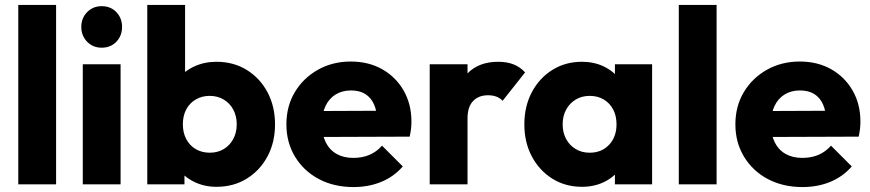

<svg xmlns="http://www.w3.org/2000/svg" viewBox="-20 -746 3522 777"><path d="M54 0V-726H207V0Z M315 0V-486H468V0ZM391.5 -553Q356 -553 332.5 -577.2Q309 -601.5 309 -637Q309 -672.5 332.5 -696.8Q356 -721 391.5 -721Q428 -721 451 -696.8Q474 -672.5 474 -637Q474 -601.5 451 -577.2Q428 -553 391.5 -553Z M856 10Q806.5 10 765.5 -10.2Q724.5 -30.5 698.8 -65.2Q673 -100 669 -143V-348Q673 -391 699 -424.5Q725 -458 766 -477Q807 -496 856 -496Q925 -496 978.5 -463Q1032 -430 1062.5 -372.8Q1093 -315.5 1093 -242.5Q1093 -170 1062.5 -113Q1032 -56 978.5 -23Q925 10 856 10ZM576 0V-726H729V-366.5L703.5 -249L726.5 -130.5V0ZM829 -128Q861 -128 885.5 -142.8Q910 -157.5 924 -183.5Q938 -209.5 938 -243Q938 -276.5 924 -302.5Q910 -328.5 885.2 -343.2Q860.5 -358 828.5 -358Q796.5 -358 771.8 -343.2Q747 -328.5 733.5 -302.8Q720 -277 720 -243Q720 -209 733.8 -183Q747.5 -157 772.2 -142.5Q797 -128 829 -128Z M1410.5 11Q1331.5 11 1270.2 -21.5Q1209 -54 1174 -111.8Q1139 -169.5 1139 -243Q1139 -316 1173.2 -373.2Q1207.5 -430.5 1266.8 -463.8Q1326 -497 1399.5 -497Q1471.5 -497 1526.8 -465.8Q1582 -434.5 1613.5 -379.5Q1645 -324.5 1645 -254Q1645 -240.5 1643.5 -226Q1642 -211.5 1638 -193L1219 -191.5V-296.5L1573 -298L1507 -253.5Q1506 -295.5 1493.8 -323.2Q1481.5 -351 1458.2 -365.5Q1435 -380 1400.5 -380Q1364.5 -380 1338 -363.5Q1311.5 -347 1297.2 -316.8Q1283 -286.5 1283 -244Q1283 -201 1298.2 -170.2Q1313.5 -139.5 1342 -123.2Q1370.5 -107 1410 -107Q1446 -107 1475 -119.2Q1504 -131.5 1526 -156.5L1610 -72.5Q1574 -31 1523 -10Q1472 11 1410.5 11Z M1719 0V-486H1872V0ZM1872 -266.5 1807.5 -316.5Q1826.5 -402 1872 -449Q1917.5 -496 1996.5 -496Q2031.5 -496 2058.2 -485.5Q2085 -475 2105 -453L2014 -338Q2004 -349 1989.2 -354.8Q1974.4 -360.5 1955 -360.5Q1917 -360.5 1894.5 -337.1Q1872 -313.8 1872 -266.5Z M2335 10Q2268 10 2215.2 -23Q2162.5 -56 2132.2 -113Q2102 -170 2102 -242.5Q2102 -315.5 2132.2 -372.8Q2162.5 -430 2215.2 -463Q2268 -496 2335 -496Q2384 -496 2423.5 -477Q2463 -458 2487.8 -424.5Q2512.5 -391 2516 -348V-138Q2512.5 -95 2488 -61.5Q2463.5 -28 2423.8 -9Q2384 10 2335 10ZM2366 -128Q2415 -128 2445 -160.2Q2475 -192.5 2475 -243Q2475 -277 2461.5 -302.8Q2448 -328.5 2423.5 -343.2Q2399 -358 2366.5 -358Q2334.5 -358 2310 -343.2Q2285.5 -328.5 2271.2 -302.5Q2257 -276.5 2257 -243Q2257 -209.5 2271 -183.5Q2285 -157.5 2309.8 -142.8Q2334.5 -128 2366 -128ZM2468.5 0V-130.5L2491.5 -249L2468.5 -366.5V-486H2619V0Z M2727 0V-726H2880V0Z M3227.5 11Q3148.5 11 3087.2 -21.5Q3026 -54 2991 -111.8Q2956 -169.5 2956 -243Q2956 -316 2990.2 -373.2Q3024.5 -430.5 3083.8 -463.8Q3143 -497 3216.5 -497Q3288.5 -497 3343.8 -465.8Q3399 -434.5 3430.5 -379.5Q3462 -324.5 3462 -254Q3462 -240.5 3460.5 -226Q3459 -211.5 3455 -193L3036 -191.5V-296.5L3390 -298L3324 -253.5Q3323 -295.5 3310.8 -323.2Q3298.5 -351 3275.2 -365.5Q3252 -380 3217.5 -380Q3181.5 -380 3155 -363.5Q3128.5 -347 3114.2 -316.8Q3100 -286.5 3100 -244Q3100 -201 3115.2 -170.2Q3130.5 -139.5 3159 -123.2Q3187.5 -107 3227 -107Q3263 -107 3292 -119.2Q3321 -131.5 3343 -156.5L3427 -72.5Q3391 -31 3340 -10Q3289 11 3227.5 11Z"/></svg>

Font: Outfit Thin
Style: Regular
Weight: 100
Designer: Rodrigo Fuenzalida
Foundry: fragTYPE
Version: Version 1.100;gftools[0.9.27]